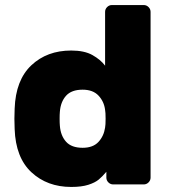

<svg xmlns="http://www.w3.org/2000/svg" viewBox="-20 -730 674 760"><path d="M396 -683Q396 -694 404 -702Q412 -710 423 -710H549Q560 -710 568 -702Q576 -694 576 -683V-27Q576 -16 568 -8Q560 0 549 0H428Q417 0 409 -8Q401 -16 401 -27V-50Q385 -31 370.5 -19Q356 -7 329.5 1.5Q303 10 262 10Q167 10 104.5 -48Q42 -106 38 -219L37 -260L38 -300Q42 -413 104 -471.5Q166 -530 262 -530Q314 -530 346 -512Q378 -494 396 -470ZM307 -145Q348 -145 369.5 -168Q391 -191 396 -225Q398 -235 398 -260Q398 -285 396 -295Q392 -328 370 -351.5Q348 -375 307 -375Q263 -375 241.5 -351Q220 -327 217 -288Q216 -278 216 -260Q216 -242 217 -232Q220 -193 241.5 -169Q263 -145 307 -145Z"/></svg>

Font: Rubik
Style: Regular
Weight: 700
Designer: Hubert & Fischer
Foundry: Hubert & Fischer
Version: Version 1.100